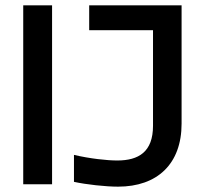

<svg xmlns="http://www.w3.org/2000/svg" viewBox="-20 -690 743 719"><path d="M67 -670V0H175V-670ZM257 -9C303 1 375 9 422 9C569 9 660 -76 660 -227V-670H314V-577H553V-219C553 -121 499 -89 419 -89C381 -89 316 -96 257 -110Z"/></svg>

Font: LT Wave Text Medium
Style: Regular
Weight: 500
Designer: Daniel Lyons
Version: Version 2.5 (Glyphs App)